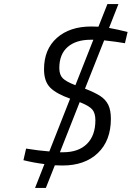

<svg xmlns="http://www.w3.org/2000/svg" viewBox="-20 -802 646 942"><path d="M491 -604 397 -367Q446 -348 472.5 -330.5Q499 -313 511.5 -287Q524 -261 524 -219Q524 -112 460 -51Q396 10 287 10L249 9L205 120H152L198 3Q148 -3 95 -16L108 -73Q169 -63 222 -59L324 -318Q256 -342 226 -372.5Q196 -403 196 -462Q196 -560 259 -616Q322 -672 428 -672L463 -671L507 -782H561L515 -665Q560 -657 606 -645L593 -590Q554 -597 491 -604ZM438 -607H425Q353 -607 312 -571.5Q271 -536 271 -468Q271 -435 288 -418Q305 -401 350 -384ZM371 -301 274 -55H290Q365 -55 406.5 -96Q448 -137 448 -212Q448 -247 432.5 -265Q417 -283 371 -301Z"/></svg>

Font: Cairo
Style: Italic
Weight: 400
Italic angle: -13°
Designer: Mohamed Gaber, Accademia di Belle Arti di Urbino and others
Foundry: Kief Type Foundry, Accademia di Belle Arti di Urbino and others
Version: Version 3.011